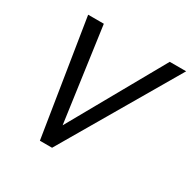

<svg xmlns="http://www.w3.org/2000/svg" viewBox="-154 -842 991 994"><g transform="rotate(30 341.5 -345.0)"><path d="M97.2 -689.9H190.9L269 -127.9L585 -689.9H683.1L279.8 0H207Z"/></g></svg>

Font: D-DIN Exp
Style: DINExp-Italic
Weight: 400
Width: 7
Italic angle: -12°
Designer: Charles Nix
Foundry: Datto Inc.
Version: Version 1.00